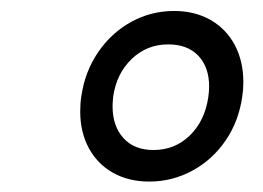

<svg xmlns="http://www.w3.org/2000/svg" viewBox="-20 -862 491 359"><path d="M130 -653.5Q130 -669 132 -681.5Q138.5 -727.5 163.2 -764Q188 -800.5 225.2 -821Q262.5 -841.5 305.5 -841.5Q344 -841.5 373.5 -824.8Q403 -808 419 -777.8Q435 -747.5 435 -708.5Q435 -694 433 -681.5Q426.5 -635.5 401.8 -599.2Q377 -563 339.5 -542.8Q302 -522.5 259 -522.5Q220.5 -522.5 191.2 -539Q162 -555.5 146 -585.2Q130 -615 130 -653.5ZM190.5 -663.5Q190.5 -626 210.8 -603.8Q231 -581.5 267 -581.5Q307 -581.5 335 -608.8Q363 -636 369.5 -680.5Q371 -691 371 -700.5Q371 -736.5 350.8 -757.8Q330.5 -779 294.5 -779Q254.5 -779 226 -751.5Q197.5 -724 191.5 -680.5Q190.5 -668.5 190.5 -663.5Z"/></svg>

Font: 1883 Sans
Style: Italic
Weight: 400
Italic angle: -8°
Designer: 1883 Sans project is a fork of Public Sans.
Version: Version 1.009